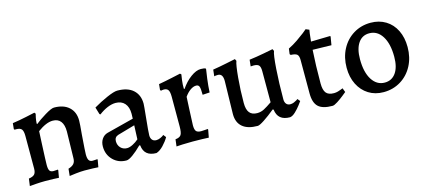

<svg xmlns="http://www.w3.org/2000/svg" viewBox="-48 -918 2900 1308"><g transform="rotate(-15 1402.0 -264.0)"><path d="M375 -101 379 -288Q379 -335 360 -359.5Q341 -384 304 -384Q258 -384 197 -339Q194 -276 193 -257Q187 -129 187 -102Q187 -74 194.5 -62.5Q202 -51 221 -51Q230 -51 239.5 -52Q249 -53 252 -53L254 -49L245 3Q235 2 206.5 1Q178 0 147 0Q118 0 83.5 2.5Q49 5 39 6L46 -45Q75 -49 86.5 -61.5Q98 -74 98 -102V-332Q98 -366 87.5 -379Q77 -392 50 -392H38L34 -397L38 -438Q87 -445 135.5 -455.5Q184 -466 198 -469L205 -460Q203 -454 199 -434Q195 -414 194 -393L197 -389Q225 -412 271 -440Q317 -468 336 -468Q403 -468 441 -433.5Q479 -399 479 -339Q479 -315 472 -241Q463 -124 463 -103Q463 -75 471 -62.5Q479 -50 497 -50Q507 -50 516.5 -51Q526 -52 530 -52L532 -48L523 3Q513 2 485 1Q457 0 426 0Q400 0 365 4Q330 8 319 10L324 -40Q351 -48 363 -62Q375 -76 375 -101Z M837 -67 831 -69Q796 -34 766.5 -13Q737 8 721 8Q664 8 626.5 -30Q589 -68 589 -125Q589 -156 604 -178Q619 -200 644 -207L835 -256L836 -291Q836 -338 813 -364Q790 -390 749 -390Q722 -390 691 -377Q660 -364 630 -341L624 -345L609 -395Q656 -423 707.5 -445.5Q759 -468 782 -468Q855 -468 894 -432.5Q933 -397 933 -336Q933 -324 925 -246Q914 -140 914 -117Q914 -97 924 -85Q934 -73 953 -73Q967 -73 982.5 -80Q998 -87 1007 -95L1022 -76Q1006 -48 981 -22Q956 4 931 12Q845 12 837 -67ZM829 -112 833 -210 711 -175Q684 -166 684 -137Q684 -109 701.5 -90.5Q719 -72 747 -72Q764 -72 787 -83.5Q810 -95 829 -112Z M1130 -122V-332Q1130 -366 1121 -379.5Q1112 -393 1090 -393Q1083 -393 1077.5 -392Q1072 -391 1070 -390L1065 -397L1069 -437Q1115 -445 1163 -455.5Q1211 -466 1225 -469L1233 -462Q1231 -453 1227 -422Q1223 -391 1224 -363L1228 -360Q1259 -406 1298 -434.5Q1337 -463 1369 -463Q1382 -463 1391 -461.5Q1400 -460 1402 -459L1405 -453Q1402 -438 1395.5 -387.5Q1389 -337 1387 -293L1337 -290Q1337 -334 1331.5 -348Q1326 -362 1310 -362Q1290 -362 1268.5 -347Q1247 -332 1228 -305Q1227 -277 1223.5 -211.5Q1220 -146 1219 -106Q1219 -76 1228.5 -64.5Q1238 -53 1264 -53Q1278 -53 1291.5 -54.5Q1305 -56 1310 -56L1312 -51L1302 3Q1290 2 1257 1Q1224 0 1188 0Q1151 0 1117 1.5Q1083 3 1074 4L1080 -45Q1110 -48 1120 -63.5Q1130 -79 1130 -122Z M1472 -394Q1463 -394 1455.5 -393Q1448 -392 1446 -391L1451 -437Q1496 -444 1546.5 -454.5Q1597 -465 1612 -468L1619 -454Q1609 -429 1601 -340.5Q1593 -252 1593 -163Q1593 -117 1610.5 -95Q1628 -73 1665 -73Q1691 -73 1714.5 -85.5Q1738 -98 1771 -121V-341Q1771 -371 1760.5 -382Q1750 -393 1723 -393L1703 -392L1708 -438Q1757 -444 1809.5 -454Q1862 -464 1877 -467L1884 -453Q1874 -430 1867 -331.5Q1860 -233 1860 -117Q1860 -97 1870 -85Q1880 -73 1898 -73Q1911 -73 1923 -78Q1935 -83 1943 -88Q1951 -93 1953 -95L1968 -77Q1964 -71 1948.5 -50.5Q1933 -30 1912 -10Q1891 10 1873 12Q1787 12 1778 -67L1772 -70Q1728 -34 1693 -11Q1658 12 1645 12Q1575 12 1538.5 -19Q1502 -50 1502 -109L1507 -342Q1507 -394 1472 -394Z M2043 -110V-346Q2043 -375 2031.5 -385.5Q2020 -396 1987 -397L1981 -404L1986 -442Q2019 -458 2051 -480Q2083 -502 2104 -518.5Q2125 -535 2130 -540L2154 -530Q2153 -525 2150 -504.5Q2147 -484 2144 -449L2278 -452L2282 -449L2272 -389L2140 -392Q2133 -285 2133 -157Q2133 -110 2149.5 -89.5Q2166 -69 2205 -69Q2219 -69 2233 -73Q2247 -77 2256.5 -81Q2266 -85 2269 -86L2280 -57Q2274 -52 2253.5 -35.5Q2233 -19 2209 -3.5Q2185 12 2173 12Q2103 12 2073 -16.5Q2043 -45 2043 -110Z M2332 -213Q2332 -286 2362.5 -344Q2393 -402 2447 -435Q2501 -468 2568 -468Q2628 -468 2674 -440Q2720 -412 2745 -361Q2770 -310 2770 -243Q2770 -170 2739.5 -112Q2709 -54 2655 -21Q2601 12 2534 12Q2474 12 2428.5 -16.5Q2383 -45 2357.5 -96Q2332 -147 2332 -213ZM2665 -203Q2665 -295 2631.5 -348Q2598 -401 2541 -401Q2491 -401 2463 -360Q2435 -319 2435 -246Q2435 -154 2468.5 -101.5Q2502 -49 2558 -49Q2608 -49 2636.5 -89.5Q2665 -130 2665 -203Z"/></g></svg>

Font: Alegreya Medium
Style: Regular
Weight: 500
Designer: Juan Pablo del Peral
Foundry: Huerta Tipografica
Version: Version 2.007; ttfautohint (v1.6)